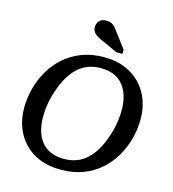

<svg xmlns="http://www.w3.org/2000/svg" viewBox="-136 -1063 1077 1192"><g transform="rotate(15 402.5 -467.0)"><path d="M363 17Q288 17 229 -6.5Q170 -30 129 -73Q88 -116 67 -173Q46 -230 46 -296Q46 -360 62.5 -422Q79 -484 111.5 -539.5Q144 -595 191.5 -637Q239 -679 303 -703.5Q367 -728 446 -728Q522 -728 580.5 -704Q639 -680 680 -637Q721 -594 742 -537Q763 -480 763 -414Q763 -350 746.5 -288Q730 -226 697.5 -170.5Q665 -115 617.5 -73Q570 -31 506 -7Q442 17 363 17ZM444 -657Q400 -657 363 -643.5Q326 -630 296.5 -602.5Q267 -575 243.5 -535Q220 -495 203 -442Q193 -414 186.5 -385Q180 -356 177 -327.5Q174 -299 174 -271Q174 -222 186 -182Q198 -142 221.5 -113Q245 -84 281 -68.5Q317 -53 365 -53Q409 -53 446 -66.5Q483 -80 512.5 -107.5Q542 -135 565.5 -175Q589 -215 606 -268Q616 -297 622.5 -325.5Q629 -354 632 -382.5Q635 -411 635 -439Q635 -488 623 -528Q611 -568 587.5 -597Q564 -626 528 -641.5Q492 -657 444 -657ZM510 -777H549V-804L480 -896Q468 -913 457 -925.5Q446 -938 432.5 -944.5Q419 -951 400 -951Q370 -951 355 -933.5Q340 -916 340 -894Q340 -878 348 -865Q356 -852 371.5 -842Q387 -832 409 -823Z"/></g></svg>

Font: Roboto Serif Medium
Style: Italic
Weight: 500
Italic angle: -10°
Designer: Greg Gazdowicz
Foundry: Commercial Type
Version: Version 1.008